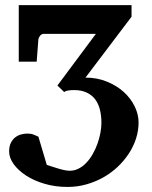

<svg xmlns="http://www.w3.org/2000/svg" viewBox="-20 -508 600 759"><path d="M527.8 -23.9Q527.8 8.3 517.8 39.6Q507.8 70.8 489.3 99.1Q470.7 127.4 445.1 151.6Q419.4 175.8 388.2 193.4Q356.9 210.9 321.3 220.9Q285.6 231 247.1 231Q198.2 231 156 218.5Q113.8 206.1 82.8 185.8Q51.8 165.5 33.9 140.6Q16.1 115.7 16.1 90.8Q16.1 69.8 23.2 56.2Q30.3 42.5 41 34.4Q51.8 26.4 64.5 23.2Q77.1 20 88.9 20Q102.5 20 113 24.2Q123.5 28.3 131.8 32.2L165 144Q172.9 146.5 184.3 150.1Q195.8 153.8 208.3 157.7Q220.7 161.6 233.2 164.3Q245.6 167 255.9 167Q274.4 167 291 158.4Q307.6 149.9 321.5 135.3Q335.4 120.6 346.4 101.3Q357.4 82 365 61Q372.6 40 376.7 18.3Q380.9 -3.4 380.9 -22.9Q380.9 -51.3 374.8 -75.2Q368.7 -99.1 355.7 -116Q342.8 -132.8 322.3 -142.3Q301.8 -151.9 272.9 -151.9Q259.8 -151.9 252 -150.6Q244.1 -149.4 240.2 -147.9Q235.4 -146 233.9 -144L207 -169.9L358.9 -374H151.9Q144.5 -374 138.7 -366.9Q132.8 -359.9 131.8 -353L125 -264.2H54.2V-487.8H500V-441.9L317.9 -201.2Q363.8 -201.2 402.3 -185.5Q440.9 -169.9 468.8 -144.8Q496.6 -119.6 512.2 -87.9Q527.8 -56.2 527.8 -23.9Z"/></svg>

Font: Charis SIL
Style: Bold
Weight: 700
Foundry: SIL International
Version: Version 4.112